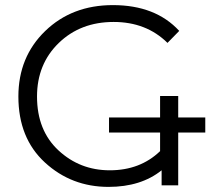

<svg xmlns="http://www.w3.org/2000/svg" viewBox="-20 -726 851 752"><path d="M784 -266V-207H678V0H613V-59Q532 6 405 6Q260 6 156 -89.5Q52 -185 52 -348Q52 -503 157 -604.5Q262 -706 422 -706Q589 -706 682 -605L636 -558Q553 -640 425 -640Q295 -640 210 -557.5Q125 -475 125 -348Q125 -215 209 -137Q293 -59 410 -59Q529 -59 607 -134V-207H407V-266H607V-350H678V-266Z"/></svg>

Font: Montserrat Alternates
Style: Regular
Weight: 400
Designer: Julieta Ulanovsky
Foundry: Julieta Ulanovsky
Version: Version 7.200;PS 007.200;hotconv 1.0.88;makeotf.lib2.5.64775